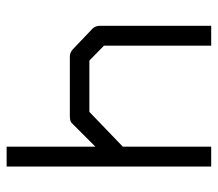

<svg xmlns="http://www.w3.org/2000/svg" viewBox="-59 -647 658 580"><g transform="rotate(-90 270.0 -357.0)"><path d="M57 -48V-666H117V-398L189 -470Q195 -475 210 -475H389Q400.5 -475 410 -467L473 -407Q482 -398 482 -385V-48H422V-372L377 -416H222L117 -315V-48Z"/></g></svg>

Font: 3270 Nerd Font Mono
Style: Regular
Weight: 400
Monospace: yes
Version: Version 3.0.1;Nerd Fonts 3.0.0